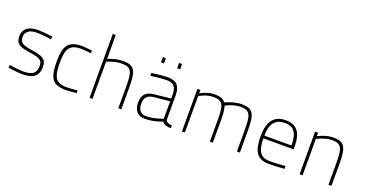

<svg xmlns="http://www.w3.org/2000/svg" viewBox="-36 -1430 4032 2119"><g transform="rotate(20 1980.0 -370.5)"><path d="M403 -494C403 -494 308 -509 231 -509C150 -509 60 -481 60 -375C60 -282 112 -263 229 -245C348 -227 384 -213 384 -141C384 -45 323 -23 229 -23C178 -23 70 -40 70 -40L66 -7C66 -7 174 9 231 9C349 9 421 -27 421 -144C421 -238 370 -257 239 -278C124 -296 97 -315 97 -377C97 -458 167 -477 231 -477C299 -477 401 -461 401 -461Z M748 -509C599 -509 543 -446 543 -261C543 -60 581 9 748 9C786 9 870 0 870 0L868 -32C868 -32 786 -23 748 -23C606 -23 580 -89 580 -261C580 -419 620 -477 748 -477C786 -477 866 -467 866 -467L868 -499C868 -499 786 -509 748 -509Z M1056 0V-437C1056 -437 1141 -477 1230 -477C1341 -477 1359 -428 1359 -258V0H1394V-260C1394 -454 1366 -509 1230 -509C1144 -509 1056 -470 1056 -470V-750H1021V0Z M1905 -353C1905 -456 1860 -509 1759 -509C1679 -509 1567 -491 1567 -491L1570 -458C1570 -458 1686 -475 1759 -475C1832 -475 1870 -440 1870 -353V-301L1680 -281C1581 -271 1542 -222 1542 -137C1542 -40 1591 9 1669 9C1782 9 1875 -32 1875 -32C1897 -1 1935 8 1978 8L1980 -24C1946 -27 1908 -37 1905 -66ZM1870 -268V-63C1870 -63 1769 -23 1670 -23C1614 -23 1579 -64 1579 -137C1579 -199 1606 -242 1684 -250ZM1628 -638H1663V-700H1628ZM1818 -638H1853V-700H1818Z M2141 0V-427C2141 -427 2216 -477 2305 -477C2416 -477 2434 -428 2434 -258V0H2469V-260C2469 -335 2465 -390 2451 -428C2455 -431 2536 -477 2623 -477C2734 -477 2752 -428 2752 -258V0H2787V-260C2787 -454 2759 -509 2623 -509C2543 -509 2449 -467 2435 -461C2419 -484 2396 -498 2363 -504C2346 -507 2327 -509 2305 -509C2219 -509 2141 -460 2141 -460V-500H2106V0Z M3129 -23C3013 -23 2977 -98 2977 -236H3332V-269C3332 -442 3265 -509 3142 -509C3028 -509 2940 -448 2940 -250C2940 -87 2979 8 3128 9C3201 9 3313 0 3313 0L3311 -32C3311 -32 3199 -23 3129 -23ZM2977 -268C2977 -420 3042 -477 3142 -477C3246 -477 3295 -421 3295 -268Z M3523 0V-427C3523 -427 3609 -477 3698 -477C3809 -477 3827 -428 3827 -258V0H3862V-260C3862 -454 3834 -509 3698 -509C3612 -509 3523 -460 3523 -460V-500H3488V0Z"/></g></svg>

Font: TitilliumText22L
Style: 1 wt
Weight: 100
Designer: Campivisivi
Foundry: Campivisivi
Version: 1.000